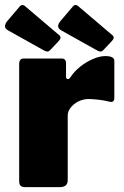

<svg xmlns="http://www.w3.org/2000/svg" viewBox="-38 -771 512 791"><path d="M67 0Q52 0 46.5 -6Q41 -12 41 -25V-507Q41 -530 60 -530H216Q234 -530 234 -510V-454Q234 -447 240 -445.5Q246 -444 251 -451Q267 -476 292 -496Q317 -516 345 -528Q373 -540 396 -540Q433 -540 433 -520V-368Q433 -347 413 -352Q390 -358 365.5 -360.5Q341 -363 327 -363Q311 -363 295.5 -357.5Q280 -352 267.5 -342Q255 -332 248 -320Q241 -308 241 -295V-29Q241 0 208 0H67ZM42 -743Q53 -757 66 -745L206 -626Q218 -616 203 -601L170 -566Q163 -558 156.5 -558.5Q150 -559 138 -566L-5 -646Q-18 -654 -17.5 -663.5Q-17 -673 -9 -683ZM261 -743Q272 -757 285 -745L425 -626Q437 -616 422 -601L389 -566Q382 -558 375.5 -558.5Q369 -559 357 -566L214 -646Q201 -654 201.5 -663.5Q202 -673 210 -683Z"/></svg>

Font: Libre Franklin Thin Black
Style: Regular
Weight: 900
Version: Version 3.000